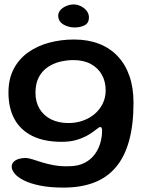

<svg xmlns="http://www.w3.org/2000/svg" viewBox="-20 -626 677 867"><path d="M266.8 221.1Q204.8 221.1 160.4 211.9Q116 202.8 87.8 188.5Q59.6 174.2 46.2 157.8Q32.8 141.3 32.8 127Q32.8 114.1 41 105.4Q49.3 96.7 63.2 92.1Q77.2 87.4 94.3 87.4Q108.4 87.4 127.3 93.6Q146.2 99.7 170.3 107.3Q194.4 114.9 225.1 120.4Q255.8 125.9 293.7 124.6Q334 124 362 109.4Q390.1 94.8 407.6 71.2Q425.1 47.6 433 19.7Q441 -8.2 441 -35.9Q441 -40.9 440.2 -44.5Q439.3 -48.1 437.8 -50.3Q436.2 -52.5 433.4 -52.5Q428 -52.5 415.7 -42.3Q403.4 -32.1 382.6 -19Q361.8 -6 331.1 4.2Q300.4 14.4 258.3 14.4Q179.4 14.4 126 -12.1Q72.6 -38.6 45.4 -88.2Q18.2 -137.9 18.2 -207.6Q18.2 -270 42.2 -315.3Q66.2 -360.6 107.8 -390Q149.4 -419.3 202.6 -433.4Q255.8 -447.6 314.1 -447.6Q377.2 -447.6 427 -428.3Q476.8 -409 511.6 -372.1Q546.4 -335.1 564.6 -282.4Q582.9 -229.7 582.9 -162.5Q582.9 -62.6 562.8 10Q542.6 82.7 502.9 129.4Q463.2 176.2 404.1 198.7Q344.9 221.1 266.8 221.1ZM289.6 -70.4Q324 -70.4 354.4 -81.2Q384.8 -91.9 407.8 -111.7Q430.8 -131.4 444 -158.5Q457.2 -185.6 457.2 -218.1Q457.2 -257.2 440.2 -288.1Q423.1 -318.9 390.5 -336.8Q357.9 -354.7 310.9 -354.7Q283 -354.7 253.1 -347.8Q223.1 -340.8 197.5 -324.2Q171.9 -307.6 156.1 -278.9Q140.2 -250.3 140.2 -206.9Q140.2 -165.8 158.5 -135Q176.8 -104.2 210.4 -87.3Q243.9 -70.4 289.6 -70.4ZM316.9 -502Q288.5 -502 265.7 -515.8Q242.9 -529.7 242.9 -555.5Q242.9 -569.9 253.4 -581.3Q263.9 -592.6 280.1 -599.2Q296.2 -605.9 312.2 -605.9Q329.5 -605.9 345.5 -597.9Q361.4 -590 371.5 -576.9Q381.6 -563.8 381.6 -547.1Q381.6 -522.4 362.7 -512.2Q343.8 -502 316.9 -502Z"/></svg>

Font: Gluten Thin
Style: Regular
Weight: 100
Designer: Tyler Finck
Foundry: Etcetera Type Company
Version: Version 1.300